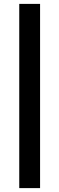

<svg xmlns="http://www.w3.org/2000/svg" viewBox="-20 -796 305 987"><path d="M79 -776H186V171H79Z"/></svg>

Font: Lato 2
Style: Regular
Weight: 800
Designer: Lukasz Dziedzic with Adam Twardoch and Botio Nikoltchev
Foundry: tyPoland Lukasz Dziedzic
Version: Version 2.015; 2015-08-06; http://www.latofonts.com/